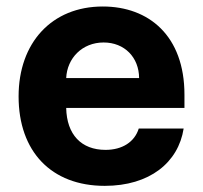

<svg xmlns="http://www.w3.org/2000/svg" viewBox="-20 -573 638 603"><path d="M308.9 10.7C449.9 10.7 540.1 -62.5 556.8 -169.4H415.8C402.7 -126.8 363.6 -102.3 311.4 -102.3C235.4 -102.3 189.6 -150.2 187.9 -234H559.3V-275.6C559.3 -460.9 447.1 -552.6 302.9 -552.6C142.4 -552.6 38.4 -438.6 38.4 -270.2C38.4 -97.3 141 10.7 308.9 10.7ZM187.9 -327.8C190.7 -390.3 238.3 -439.6 305.4 -439.6C371.1 -439.6 416.5 -392.8 416.9 -327.8Z"/></svg>

Font: Magic Ui Pro
Style: Bold
Weight: 700
Designer: Stefan Endress, Andreas Faust
Version: Version 1.000;FEAKit 1.0